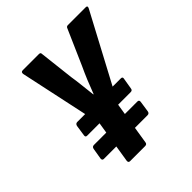

<svg xmlns="http://www.w3.org/2000/svg" viewBox="-182 -776 897 897"><g transform="rotate(-45 267.0 -327.5)"><path d="M164 0Q153 0 154 -12L188 -225L99 -641Q97 -655 110 -655H216Q227 -655 227 -647L247 -473Q252 -442 255.5 -408.5Q259 -375 263 -342H265Q278 -377 291.5 -409.5Q305 -442 320 -474L396 -647Q399 -655 408 -655H526Q539 -655 532 -641L311 -226L277 -12Q276 0 263 0ZM85 -94Q74 -94 75 -106L84 -160Q86 -173 98 -173H385Q397 -173 395 -160L387 -106Q385 -94 373 -94ZM106 -226Q95 -226 97 -238L105 -292Q108 -304 119 -304H407Q419 -304 416 -292L407 -238Q406 -226 394 -226Z"/></g></svg>

Font: Sofia Sans Condensed ExtraBold
Style: Italic
Weight: 800
Italic angle: -9°
Version: Version 4.100